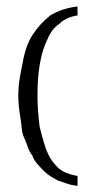

<svg xmlns="http://www.w3.org/2000/svg" viewBox="-20 -487 312 601"><path d="M222.7 94.7Q205.3 93.3 190.7 88Q176 82.7 162.7 78.7Q133.3 64 119.3 50Q105.3 36 96 25.3Q86.7 14.7 81.3 0Q72 -12 67.3 -26Q62.7 -40 56 -54.7Q49.3 -69.3 48 -85.3Q46.7 -101.3 44 -117.3Q37.3 -157.3 37.3 -186Q37.3 -214.7 41.3 -239.3Q45.3 -264 50.7 -289.3Q60 -344 82 -378Q104 -412 137.3 -438.7Q174.7 -461.3 222.7 -466.7V-438.7Q186.7 -433.3 165.3 -412Q141.3 -396 128 -362.7Q97.3 -301.3 97.3 -188Q97.3 -144 104 -90.7Q118.7 -30.7 128 -10.7Q140 18.7 165.3 41.3Q185.3 57.3 222.7 64Z"/></svg>

Font: Peddana
Style: Regular
Weight: 400
Designer: Appaji Ambarisha Darbha
Foundry: Appaji Ambarisha Darbha
Version: Version 1.0.4; ttfautohint (v1.2.25-373a) -l 7 -r 28 -G 50 -